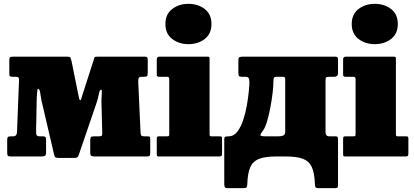

<svg xmlns="http://www.w3.org/2000/svg" viewBox="-20 -815 2157 1000"><path d="M63.5 -415H45.5Q35 -415 31.8 -417.8Q28.5 -420.5 28.5 -430V-503Q28.5 -515 33.5 -517.5Q38.5 -520 49.5 -520H328Q344.5 -520 347 -514.5Q349.5 -509 352.5 -497L387 -326.5Q390.5 -311.5 392.2 -302.2Q394 -293 398.5 -293Q402.5 -293 408 -316.5L468 -503Q470.5 -513.5 473 -516.8Q475.5 -520 489.5 -520H731.5Q742.5 -520 746 -516.8Q749.5 -513.5 749.5 -502V-440Q749.5 -424 746.8 -419.5Q744 -415 730.5 -415H717Q705 -415 702.2 -408Q699.5 -401 700 -388L712 -126Q712.5 -113.5 715.8 -109.2Q719 -105 730.5 -105H743.5Q758 -105 760.2 -102.8Q762.5 -100.5 762.5 -86V-21Q762.5 -8.5 759.8 -4.2Q757 0 744.5 0H474Q462.5 0 456.2 -3.2Q450 -6.5 450 -19V-81Q450 -95.5 452.8 -100.2Q455.5 -105 470 -105H495.5Q508.5 -105 510.8 -109.5Q513 -114 512.5 -126L508.5 -279.5Q508 -292.5 509.2 -308.5Q510.5 -324.5 510.5 -336.2Q510.5 -348 507 -348Q499 -348 494.8 -325Q490.5 -302 483.5 -281L391 -10.5Q388 -1.5 384 3Q380 7.5 367 7.5H286.5Q268.5 7.5 265.2 0.5Q262 -6.5 259.5 -19.5L195.5 -294Q193 -304.5 191.5 -318.2Q190 -332 187 -342.2Q184 -352.5 178 -352.5Q173.5 -352.5 171.5 -309L168 -137.5Q167.5 -117 170.8 -111Q174 -105 188 -105H200.5Q213 -105 216.5 -101.5Q220 -98 220 -83V-20Q220 -7 213.8 -3.5Q207.5 0 194 0H39.5Q25.5 0 21.5 -3.2Q17.5 -6.5 17.5 -20V-84Q17.5 -98 21.2 -101.5Q25 -105 38.5 -105H49Q67.5 -105 68.5 -127L79 -395Q79.5 -405 77.2 -410Q75 -415 63.5 -415Z M841.5 -690Q841.5 -741 876.8 -768Q912 -795 961.5 -795Q1011 -795 1046.2 -768Q1081.5 -741 1081.5 -690Q1081.5 -639 1046.2 -612Q1011 -585 961.5 -585Q912 -585 876.8 -612Q841.5 -639 841.5 -690ZM852 -415H809.5Q796.5 -415 796.5 -425V-506Q796.5 -520 811.5 -520H1059Q1066 -520 1068.8 -518.5Q1071.5 -517 1071.5 -510V-117.5Q1071.5 -110 1073 -107.5Q1074.5 -105 1082 -105H1122.5Q1131 -105 1133.8 -103.2Q1136.5 -101.5 1136.5 -93V-15.5Q1136.5 -4.5 1132.5 -2.2Q1128.5 0 1117.5 0H808.5Q801 0 798.8 -2.2Q796.5 -4.5 796.5 -12.5V-90.5Q796.5 -100 798.8 -102.5Q801 -105 810 -105H848.5Q856 -105 858.8 -106.5Q861.5 -108 861.5 -116V-402Q861.5 -415 852 -415Z M1675.5 -397V-127Q1675.5 -105 1694.5 -105H1729.5Q1736.5 -105 1738.5 -100.5Q1740.5 -96 1740.5 -89V149.5Q1740.5 160.5 1736.5 162.8Q1732.5 165 1721.5 165H1639.5Q1625.5 165 1622.8 159.2Q1620 153.5 1620 141.5Q1618 87 1604.5 56.2Q1591 25.5 1559.5 12.8Q1528 0 1471.5 0H1416.5Q1360 0 1328 13Q1296 26 1282.8 57.5Q1269.5 89 1268 144.5Q1267.5 156 1264.5 160.5Q1261.5 165 1249 165H1165Q1152 165 1150 157.8Q1148 150.5 1148 139.5V-91Q1148 -99 1152.2 -102Q1156.5 -105 1171 -105Q1197.5 -105 1216.2 -129.5Q1235 -154 1247.2 -191.5Q1259.5 -229 1266.2 -269Q1273 -309 1276 -341Q1279 -373 1279 -385.5Q1279 -402.5 1275 -408.8Q1271 -415 1258 -415H1241.5Q1227.5 -415 1224.5 -419.5Q1221.5 -424 1221.5 -440V-500Q1221.5 -514.5 1227.2 -517.2Q1233 -520 1246.5 -520H1722.5Q1733.5 -520 1737 -517.2Q1740.5 -514.5 1740.5 -503V-436Q1740.5 -423 1734.5 -419Q1728.5 -415 1719.5 -415H1694.5Q1682.5 -415 1679 -412.2Q1675.5 -409.5 1675.5 -397ZM1420 -415Q1409.5 -415 1406.8 -410.2Q1404 -405.5 1404 -389Q1404 -367 1399.8 -330.5Q1395.5 -294 1388 -254.5Q1380.5 -215 1370.8 -182.2Q1361 -149.5 1349.5 -134.5Q1331.5 -111 1338 -108Q1344.5 -105 1361 -105H1431.5Q1444.5 -105 1455 -109Q1465.5 -113 1465.5 -130V-398Q1465.5 -408 1463.5 -411.5Q1461.5 -415 1454 -415Z M1812 -690Q1812 -741 1847.2 -768Q1882.5 -795 1932 -795Q1981.5 -795 2016.8 -768Q2052 -741 2052 -690Q2052 -639 2016.8 -612Q1981.5 -585 1932 -585Q1882.5 -585 1847.2 -612Q1812 -639 1812 -690ZM1822.5 -415H1780Q1767 -415 1767 -425V-506Q1767 -520 1782 -520H2029.5Q2036.5 -520 2039.2 -518.5Q2042 -517 2042 -510V-117.5Q2042 -110 2043.5 -107.5Q2045 -105 2052.5 -105H2093Q2101.5 -105 2104.2 -103.2Q2107 -101.5 2107 -93V-15.5Q2107 -4.5 2103 -2.2Q2099 0 2088 0H1779Q1771.5 0 1769.2 -2.2Q1767 -4.5 1767 -12.5V-90.5Q1767 -100 1769.2 -102.5Q1771.5 -105 1780.5 -105H1819Q1826.5 -105 1829.2 -106.5Q1832 -108 1832 -116V-402Q1832 -415 1822.5 -415Z"/></svg>

Font: Besley* Narrow Fatface
Style: Regular
Weight: 900
Width: 4
Designer: Owen Earl
Foundry: indestructible type*
Version: Version 3.000; ttfautohint (v1.8.3)